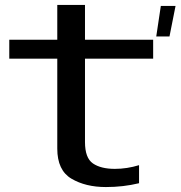

<svg xmlns="http://www.w3.org/2000/svg" viewBox="-20 -749 730 776"><path d="M611.5 -601.5H665L689.5 -725H630ZM408 7Q478.5 7 542 -8.5V-81.5Q493.5 -66.5 444 -66.5Q387.5 -66.5 355.5 -88.5Q323.5 -110.5 323.5 -175V-512H599V-588.5H323.5V-729H211.5V-588.5H17.5V-512H211.5V-148.5Q211.5 -60.5 268.8 -26.8Q326 7 408 7Z"/></svg>

Font: Anybody Expanded
Style: Regular
Weight: 400
Width: 7
Version: Version 1.113;gftools[0.9.25]